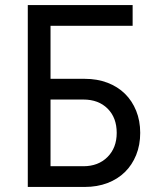

<svg xmlns="http://www.w3.org/2000/svg" viewBox="-20 -740 640 760"><path d="M90 -720H505V-638H180V-428H315Q365 -428 405.5 -412.5Q446 -397 474.5 -369Q503 -341 519 -301.5Q535 -262 535 -214Q535 -166 519 -126.5Q503 -87 474.5 -59Q446 -31 405.5 -15.5Q365 0 315 0H90ZM310 -82Q369 -82 405.5 -118.5Q442 -155 442 -214Q442 -274 406 -310Q370 -346 310 -346H180V-82Z"/></svg>

Font: JetBrainsMono NF
Style: Regular
Weight: 400
Monospace: yes
Designer: Philipp Nurullin, Konstantin Bulenkov
Foundry: JetBrains
Version: Version 1.0.2; ttfautohint (v1.8.3)